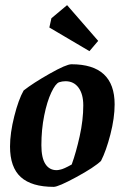

<svg xmlns="http://www.w3.org/2000/svg" viewBox="-20 -718 487 747"><path d="M19 -148Q19 -200 35.5 -265.5Q52 -331 72 -366Q109 -395 173.5 -431.5Q238 -468 258 -468Q426 -468 426 -312Q426 -259 409.5 -195Q393 -131 373 -92Q347 -67 277 -29Q207 9 189 9Q103 9 61 -29Q19 -67 19 -148ZM214 -58Q227 -60 259 -78Q276 -125 290 -188Q304 -251 304 -308Q304 -352 285.5 -377Q267 -402 235 -402Q222 -402 210 -398Q196 -393 179.5 -358Q163 -323 152 -268.5Q141 -214 141 -153Q141 -104 156.5 -80Q172 -56 200 -56Q206 -56 214 -58ZM172 -611 180 -647 241 -698 362 -559 328 -519Z"/></svg>

Font: Grenze SemiBold
Style: Italic
Weight: 600
Italic angle: -10°
Designer: Renata Polastri
Foundry: Omnibus-Type
Version: Version 1.002; ttfautohint (v1.8)